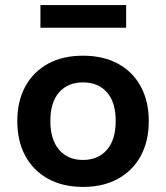

<svg xmlns="http://www.w3.org/2000/svg" viewBox="-20 -725 653 755"><path d="M307 10Q227 10 169 -22Q111 -54 79.5 -112Q48 -170 48 -249Q48 -327 79.5 -385Q111 -443 169 -474.5Q227 -506 306 -506Q386 -506 444 -474.5Q502 -443 533.5 -385Q565 -327 565 -249Q565 -170 533.5 -112Q502 -54 444 -22Q386 10 307 10ZM306 -96Q366 -96 400.5 -136Q435 -176 435 -249Q435 -323 400.5 -362Q366 -401 306 -401Q247 -401 212.5 -362Q178 -323 178 -249Q178 -176 212.5 -136Q247 -96 306 -96ZM139 -616V-705H476V-616Z"/></svg>

Font: Nunito Sans 9pt
Style: Bold
Weight: 700
Version: Version 3.101;gftools[0.9.27]